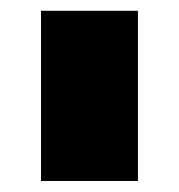

<svg xmlns="http://www.w3.org/2000/svg" viewBox="-20 -721 328 352"><path d="M55.2 -389.2V-701.2H232.9V-389.2Z"/></svg>

Font: Trueno UltraBlack
Style: Regular
Weight: 950
Designer: Julieta Ulanovsky
Foundry: Julieta Ulanovsky
Version: Version 3.001b | FøM Fix